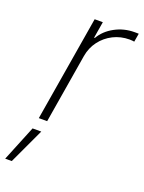

<svg xmlns="http://www.w3.org/2000/svg" viewBox="-191 -624 702 935"><g transform="rotate(20 159.5 -156.0)"><path d="M44.4 0 135.3 -545.5H177.6L163.4 -460.2H167.3Q191.4 -502.1 238.3 -527.5Q285.2 -552.9 339.1 -552.9Q345.2 -552.9 350.5 -552.9Q355.8 -552.9 361.2 -552.6L353.7 -508.9Q349.4 -509.6 343.6 -510.3Q337.7 -511 329.2 -511Q283.7 -511 245 -491.5Q206.3 -471.9 180.6 -437.7Q154.8 -403.4 147.4 -359.4L87.7 0ZM-41.9 241.5 33 57.5H78.1L-7.8 241.5Z"/></g></svg>

Font: Inter Extra Light  BETA
Style: Italic
Weight: 200
Italic angle: 9.39999°
Designer: Rasmus Andersson
Foundry: rsms
Version: Version 3.011;git-f93a4a705